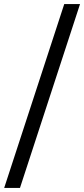

<svg xmlns="http://www.w3.org/2000/svg" viewBox="-20 -720 412 940"><path d="M0.5 200 294.5 -700H371.8L77.8 200Z"/></svg>

Font: Space 7353
Style: Regular
Weight: 400
Designer: Christine Claussen + Ruben Lyon  (Space 7353)
Version: Version 1.000;FEAKit 1.0